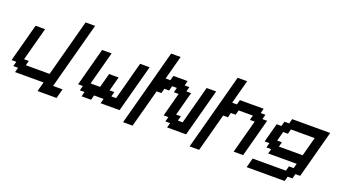

<svg xmlns="http://www.w3.org/2000/svg" viewBox="-75 -1562 4192 2373"><g transform="rotate(20 2021.0 -375.0)"><path d="M466.3 125H716.3Q721.7 104 732.9 62.5Q744.1 21 750 0H625Q664.1 -146 742.2 -437.5Q820.3 -729 859.4 -875H734.4L533.7 -125H221.2L237.8 -187.5H175.3L292.5 -625H167.5Q145.5 -542 100.8 -375Q56.2 -208 33.7 -125H96.2L79.1 -62.5H141.6L125 0H500Q494.1 21 483.2 62.5Q472.2 104 466.3 125Z M1250 0H1500Q1527.8 -104 1583.7 -312.3Q1639.6 -520.5 1667.5 -625H1542.5Q1520.5 -542 1475.8 -375.2Q1431.2 -208.5 1408.7 -125H1346.2L1362.8 -187.5H1300.3L1350.6 -375H1225.6L1175.3 -187.5H1050.3L1167.5 -625H1042.5Q1020.5 -542 975.8 -375Q931.2 -208 908.7 -125H971.2L954.1 -62.5H1016.6L1000 0H1125L1141.6 -62.5H1266.6Z M1591.3 125H1716.3Q1738.8 42 1783.7 -125Q1828.6 -292 1850.6 -375H1913.1L1929.7 -437.5H1992.2L2008.8 -500H2071.3L2054.7 -437.5H2117.2L2033.7 -125H2096.2L2079.1 -62.5H2141.6L2125 0H2375Q2402.8 -104 2458.7 -312.3Q2514.6 -520.5 2542.5 -625H2417.5Q2395.5 -542 2350.8 -375.2Q2306.2 -208.5 2283.7 -125H2221.2L2237.8 -187.5H2175.3L2258.8 -500H2196.3L2213.4 -562.5H2150.9L2167.5 -625H1980L1963.4 -562.5H1900.9L1984.4 -875H1859.4Q1814.9 -708 1725.6 -375Q1636.2 -42 1591.3 125Z M2466.3 125H2591.3Q2613.8 42 2658.7 -125Q2703.6 -292 2725.6 -375H2788.1L2804.7 -437.5H2867.2L2883.8 -500H3071.3L3054.7 -437.5H3117.2L3000 0H3125Q3147.5 -83 3192.1 -250Q3236.8 -417 3258.8 -500H3196.3L3213.4 -562.5H3150.9L3167.5 -625H2855L2838.4 -562.5H2775.9L2859.4 -875H2734.4Q2689.9 -708 2600.6 -375Q2511.2 -42 2466.3 125Z M3216.3 125H3716.3L3733.4 62.5H3795.9L3812.5 0H3875Q3902.8 -104 3958.7 -312.3Q4014.6 -520.5 4042.5 -625H3542.5L3525.9 -562.5H3463.4L3446.3 -500H3383.8Q3372.6 -458 3350.3 -375Q3328.1 -292 3316.9 -250H3379.4L3362.8 -187.5H3425.3L3408.7 -125H3783.7L3766.6 -62.5H3704.1L3687.5 0H3250Q3244.6 21 3233.4 62.5Q3222.2 104 3216.3 125ZM3816.9 -250H3504.4L3521 -312.5H3458.5Q3464.4 -333 3475.6 -375Q3486.8 -417 3492.2 -437.5H3554.7L3571.3 -500H3883.8Q3872.6 -458 3850.3 -375Q3828.1 -292 3816.9 -250Z"/></g></svg>

Font: Faithful 32x
Style: Oblique
Weight: 400
Foundry: Faithful Resource Pack
Version: Version 1.0; January 27, 2023